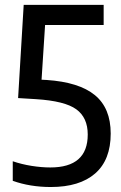

<svg xmlns="http://www.w3.org/2000/svg" viewBox="-20 -760 497 790"><path d="M189 9.5Q104 9.5 32.5 -16V-96.5Q69 -84 109.8 -77.5Q150.5 -71 187 -71Q341 -71 341 -206.5Q341 -276 294 -310.2Q247 -344.5 128 -352L54.5 -356.5L77.5 -740H406.5V-657H165.5L151 -432L171.5 -431Q305.5 -422 370.5 -368.5Q435.5 -315 435.5 -210.5Q435.5 -102 371.5 -46.2Q307.5 9.5 189 9.5Z"/></svg>

Font: Encode Sans Cnd Md
Style: Regular
Weight: 500
Width: 3
Designer: Multiple Designers
Foundry: Impallari Type
Version: Version 3.002; ttfautohint (v1.8.3) -l 8 -r 50 -G 200 -x 14 